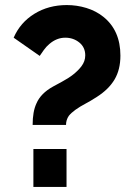

<svg xmlns="http://www.w3.org/2000/svg" viewBox="-20 -739 530 759"><path d="M252 -281Q270 -304 321 -331Q335 -338 363 -356Q410 -386 433 -425Q456 -464 456 -519Q456 -619 388 -673Q359 -696 321.5 -707.5Q284 -719 244 -719Q172 -719 116 -684.5Q60 -650 34 -590L137 -518L153 -541Q163 -555 175 -565Q204 -590 238 -590Q270 -590 293.5 -571Q317 -552 317 -520Q317 -497 302 -477Q276 -443 225 -416L190 -397Q141 -370 124 -330Q109 -298 109 -245H241Q241 -265 252 -281ZM243 -150H112V0H243Z"/></svg>

Font: RT Raleway ExtraBold
Style: Regular
Weight: 400
Designer: Matt McInerney, Pablo Impallari, Rodrigo Fuenzalida — Edited by Milan Moffatt in April 2016
Foundry: Matt McInerney, Pablo Impallari, Rodrigo Fuenzalida — Edited by Milan Moffatt in April 2016
Version: Version 3.001